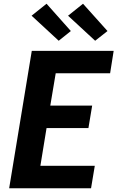

<svg xmlns="http://www.w3.org/2000/svg" viewBox="-20 -1007 640 1027"><path d="M29 0 150 -735H588L569 -615H278L249 -442H473L453 -322H229L196 -120H487L467 0ZM489 -789 344 -923 424 -987 555 -841ZM294 -789 149 -923 229 -987 359 -841Z"/></svg>

Font: Iosevka Aile Heavy
Style: Italic
Weight: 900
Italic angle: -9°
Designer: Belleve Invis
Foundry: Belleve Invis
Version: Version 31.1.0; ttfautohint (v1.8.4)